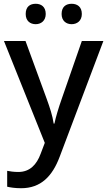

<svg xmlns="http://www.w3.org/2000/svg" viewBox="-20 -756 567 1016"><path d="M116 -682C116 -646 139 -628 169 -628C197 -628 222 -646 222 -682C222 -721 197 -736 169 -736C139 -736 116 -721 116 -682ZM306 -682C306 -646 330 -628 359 -628C388 -628 413 -646 413 -682C413 -721 388 -736 359 -736C330 -736 306 -721 306 -682ZM1 -539 217 0 195 58C174 115 138 154 77 154C54 154 32 151 18 148V232C35 236 59 240 92 240C196 240 257 177 296 73L527 -539H413L307 -234C290 -186 275 -136 268 -102H264C258 -144 244 -186 227 -233L115 -539Z"/></svg>

Font: Noto Sans Bassa Vah Medium
Style: Regular
Weight: 500
Designer: Monotype Design Team
Foundry: Monotype Imaging Inc.
Version: Version 2.002